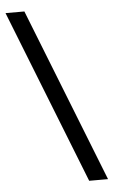

<svg xmlns="http://www.w3.org/2000/svg" viewBox="-52 -736 455 771"><g transform="rotate(-5 176.0 -350.0)"><path d="M0 -700H76L352 0H276Z"/></g></svg>

Font: Strait
Style: Regular
Weight: 400
Width: 3
Designer: Eduardo Rodriguez Tunni
Foundry: Eduardo Rodriguez Tunni
Version: Version 1.001